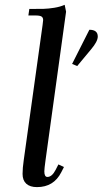

<svg xmlns="http://www.w3.org/2000/svg" viewBox="-20 -766 424 793"><path d="M73.2 -47.9Q73.2 -71.8 78.1 -105L155.8 -662.1Q158.2 -681.6 158.2 -683.1Q158.2 -693.4 151.4 -697.8Q144.5 -702.1 127 -702.1H97.2L101.1 -729Q141.6 -729 160.6 -729.5Q179.7 -730 204.1 -733.9Q228.5 -737.8 247.1 -746.1L252.9 -717.8L168 -104Q163.1 -68.8 163.1 -58.1Q163.1 -35.2 175.8 -35.2Q194.8 -35.2 210 -64.9L221.2 -86.9L244.1 -76.2L232.9 -54.2Q201.7 6.8 132.8 6.8Q104 6.8 88.6 -7.1Q73.2 -21 73.2 -47.9ZM277.8 -502 349.1 -643.1Q383.8 -643.1 383.8 -615.2Q383.8 -594.7 356 -562L298.8 -493.2Z"/></svg>

Font: Dihjauti
Style: Bold Italic
Weight: 700
Italic angle: -9°
Designer: T. Christopher White
Version: Version 3.0.0